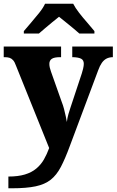

<svg xmlns="http://www.w3.org/2000/svg" viewBox="-22 -786 626 1031"><path d="M23 162Q75 162 111.5 151Q148 140 173 119Q198 98 214 70Q230 42 242 9L64 -433Q57 -453 48.5 -462.5Q40 -472 29.5 -475.5Q19 -479 3 -479H-2V-536H306V-479H301Q269 -479 256 -470Q243 -461 243 -443Q243 -433 245.5 -422.5Q248 -412 252 -401L309 -240Q317 -220 322 -200Q327 -180 331 -162Q335 -144 337 -131Q340 -155 345.5 -173.5Q351 -192 356 -207L417 -391Q420 -399 424 -416Q428 -433 428 -443Q428 -463 414 -470.5Q400 -478 371 -479H366V-536H584V-479H581Q562 -478 548.5 -470.5Q535 -463 524.5 -448Q514 -433 505 -408L353 -2Q328 66 305 110Q282 154 250.5 179Q219 204 169.5 214.5Q120 225 43 225H23ZM106 -619Q122 -638 144.5 -664Q167 -690 188.5 -717Q210 -744 220 -766H371Q382 -744 403 -717Q424 -690 447 -664Q470 -638 485 -619V-606H404Q392 -617 372 -633.5Q352 -650 331 -667Q310 -684 295 -696Q280 -684 259 -667Q238 -650 219 -633.5Q200 -617 187 -606H106Z"/></svg>

Font: Noto Serif Khmer ExtraBold
Style: Regular
Weight: 800
Version: Version 2.003